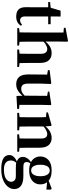

<svg xmlns="http://www.w3.org/2000/svg" viewBox="974 -1836 1121 3110"><g transform="rotate(90 1535.0 -281.5)"><path d="M173 -501V-541H373V-501ZM248 17Q174 17 135.5 -19.5Q97 -56 97 -135Q97 -164 97.5 -188Q98 -212 98 -242V-501H14V-532L121 -543L103 -531L153 -702H248L247 -524V-514V-125Q247 -84 264.5 -65Q282 -46 312 -46Q332 -46 347 -54Q362 -62 382 -77L398 -61Q376 -24 339 -3.5Q302 17 248 17Z M436 0V-30L541 -41H613L718 -30V0ZM504 0Q505 -26 505.5 -68Q506 -110 506.5 -156Q507 -202 507 -236V-749L431 -755V-782L642 -822L656 -813L653 -653V-451L655 -437V-236Q655 -202 655.5 -156Q656 -110 657 -68Q658 -26 659 0ZM783 0V-30L886 -41H956L1065 -30V0ZM848 0Q850 -26 850.5 -67.5Q851 -109 851.5 -155Q852 -201 852 -236V-376Q852 -437 831 -461.5Q810 -486 776 -486Q743 -486 702.5 -462Q662 -438 619 -387L587 -432H633Q684 -499 732.5 -528Q781 -557 841 -557Q914 -557 957 -511.5Q1000 -466 1000 -363V-236Q1000 -201 1000.5 -155Q1001 -109 1002 -67.5Q1003 -26 1004 0Z M1344 17Q1270 17 1227.5 -29Q1185 -75 1186 -188L1189 -501L1220 -478L1117 -497V-524L1328 -551L1341 -541L1335 -391V-176Q1335 -113 1357 -88.5Q1379 -64 1418 -64Q1460 -64 1496.5 -90.5Q1533 -117 1561 -157L1597 -103H1544Q1507 -51 1457.5 -17Q1408 17 1344 17ZM1535 13 1530 -108V-111L1533 -484L1464 -497V-519L1672 -551L1683 -541L1679 -391V-35L1745 -29V1Z M1809 0V-30L1914 -41H1985L2092 -30V0ZM1877 0Q1878 -26 1878.5 -68Q1879 -110 1879.5 -156Q1880 -202 1880 -236V-316Q1880 -365 1879.5 -397Q1879 -429 1877 -465L1801 -473V-497L2008 -556L2021 -547L2029 -435V-432V-236Q2029 -202 2029.5 -156Q2030 -110 2030.5 -68Q2031 -26 2032 0ZM2156 0V-30L2259 -41H2329L2438 -30V0ZM2222 0Q2223 -26 2223.5 -67.5Q2224 -109 2224.5 -155Q2225 -201 2225 -236V-376Q2225 -437 2206.5 -461.5Q2188 -486 2152 -486Q2122 -486 2079 -462Q2036 -438 1993 -386L1989 -431H2005Q2062 -504 2112 -530.5Q2162 -557 2216 -557Q2286 -557 2329.5 -510.5Q2373 -464 2373 -365V-236Q2373 -201 2373.5 -155Q2374 -109 2375 -67.5Q2376 -26 2377 0Z M2722 259Q2633 259 2582.5 241Q2532 223 2512 193.5Q2492 164 2492 128Q2492 86 2526 51.5Q2560 17 2629 -6L2632 0Q2607 27 2593.5 49Q2580 71 2580 104Q2580 159 2617.5 187.5Q2655 216 2722 216Q2824 216 2874.5 183.5Q2925 151 2925 95Q2925 70 2904.5 46.5Q2884 23 2832 23H2719Q2677 23 2652.5 21.5Q2628 20 2606 13V9Q2522 -16 2522 -90Q2522 -125 2543.5 -160.5Q2565 -196 2621 -232V-241L2640 -232Q2622 -208 2613.5 -190.5Q2605 -173 2605 -150Q2605 -126 2622.5 -112.5Q2640 -99 2680 -99H2826Q2905 -99 2952.5 -80Q3000 -61 3021.5 -27.5Q3043 6 3043 50Q3043 103 3005.5 151Q2968 199 2896 229Q2824 259 2722 259ZM2741 -193Q2666 -193 2616 -217Q2566 -241 2540.5 -281.5Q2515 -322 2515 -374Q2515 -454 2572 -505.5Q2629 -557 2742 -557Q2804 -557 2848.5 -541.5Q2893 -526 2919 -497L2924 -493Q2967 -446 2967 -374Q2967 -322 2941.5 -281.5Q2916 -241 2866.5 -217Q2817 -193 2741 -193ZM2741 -225Q2786 -225 2810.5 -265Q2835 -305 2835 -374Q2835 -447 2810 -486.5Q2785 -526 2742 -526Q2698 -526 2673.5 -486Q2649 -446 2649 -374Q2649 -305 2672.5 -265Q2696 -225 2741 -225ZM2885 -487V-502H2891L3034 -557L3052 -546V-472Z"/></g></svg>

Font: Noto Serif TC ExtraBold
Style: Regular
Weight: 800
Designer: Ryoko NISHIZUKA 西塚涼子 (kana & ideographs); Frank Grießhammer (Latin, Greek & Cyrillic); Wenlong ZHANG 张文龙 (bopomofo); San
Foundry: Adobe
Version: Version 2.002-H1;hotconv 1.1.0;makeotfexe 2.6.0